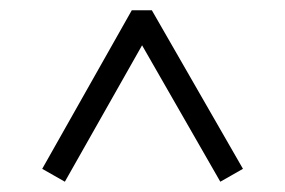

<svg xmlns="http://www.w3.org/2000/svg" viewBox="-20 -776 554 373"><path d="M256 -688 106 -423 62 -448 236 -756H275L452 -448L408 -423Z"/></svg>

Font: Leon Sans
Style: Light
Weight: 300
Designer: Jongmin Kim
Version: Version 1.2